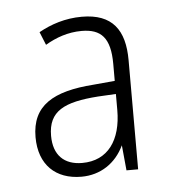

<svg xmlns="http://www.w3.org/2000/svg" viewBox="-35 -756 359 394"><g transform="rotate(-5 144.0 -558.5)"><path d="M147 -722C113 -722 83 -712 58 -698L69 -671C91 -684 116 -693 144 -693C184 -693 203 -674 203 -620V-585L159 -581C75 -575 31 -549 31 -484C31 -427 65 -395 118 -395C157 -395 189 -416 206 -452L211 -400H235V-625C235 -687 210 -722 147 -722ZM166 -556 203 -558V-525C203 -463 175 -423 122 -423C85 -423 63 -444 63 -484C63 -535 96 -551 166 -556Z"/></g></svg>

Font: Noto Sans Gurmukhi Condensed ExtraLight
Style: Regular
Weight: 200
Width: 3
Designer: Jelle Bosma - Monotype Design Team
Foundry: Monotype Imaging Inc.
Version: Version 2.004